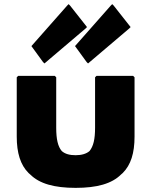

<svg xmlns="http://www.w3.org/2000/svg" viewBox="-20 -887 732 929"><path d="M68 -520 61 -513V-226C61 -147 79 -89 118 -50L126 -43C171 2 243 22 346 22C449 22 521 2 566 -43L574 -50C613 -89 631 -146 631 -226V-513L624 -520H447L440 -513V-269C440 -214 432 -179 413 -156C398 -143 375 -136 346 -136C317 -136 295 -142 279 -156C260 -178 252 -214 252 -269V-513L245 -520ZM343 -664 399 -587 406 -580 605 -749 612 -756 530 -860 523 -867 516 -860ZM132 -664 188 -587 195 -580 394 -749 401 -756 319 -860 312 -867 305 -860Z"/></svg>

Font: Hussar Woodtype
Style: Blk
Weight: 900
Foundry: Cannot Into Space Fonts
Version: Version 1.07